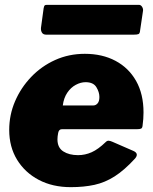

<svg xmlns="http://www.w3.org/2000/svg" viewBox="-20 -762 630 792"><path d="M272 10Q197 10 140 -20Q83 -50 50.5 -103Q18 -156 18 -226Q18 -288 42 -344Q66 -400 108.5 -444.5Q151 -489 207.5 -514.5Q264 -540 330 -540Q402 -540 456.5 -511Q511 -482 541.5 -428Q572 -374 572 -298Q572 -285 571 -271Q570 -257 568 -243Q567 -234 562 -231.5Q557 -229 544 -229H235Q223 -229 220 -214Q217 -199 217 -187Q217 -153 241 -137.5Q265 -122 302 -122Q331 -122 358 -134Q385 -146 416 -176Q422 -182 428.5 -181.5Q435 -181 444 -177L529 -140Q555 -129 537 -108Q493 -60 453 -34.5Q413 -9 369.5 0.5Q326 10 272 10ZM365 -327Q375 -327 382.5 -335.5Q390 -344 390 -362Q390 -382 377.5 -402.5Q365 -423 333 -423Q313 -423 292.5 -412Q272 -401 257.5 -379.5Q243 -358 239 -327ZM558 -637Q557 -624 551.5 -621.5Q546 -619 531 -619H171Q158 -619 153 -627.5Q148 -636 149 -647L160 -728Q162 -738 164.5 -740Q167 -742 174 -742H553Q561 -742 566 -734Q571 -726 570 -718Z"/></svg>

Font: Libre Franklin Thin Black
Style: Italic
Weight: 900
Italic angle: -8°
Version: Version 2.000